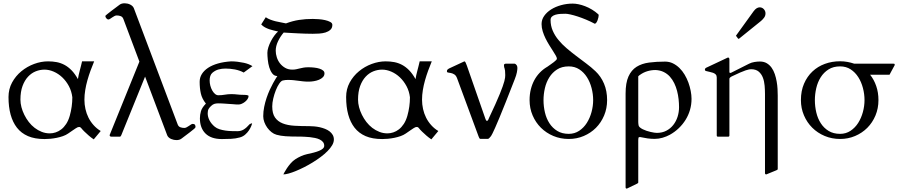

<svg xmlns="http://www.w3.org/2000/svg" viewBox="-20 -823 5419 1156"><path d="M31.2 -238.8Q31.2 -286.6 52.7 -326.2Q74.2 -365.7 108.6 -394Q143.1 -422.4 185.3 -438Q227.5 -453.6 269.5 -453.6Q296.4 -453.6 321 -449Q345.7 -444.3 368.2 -432.4Q390.6 -420.4 410.9 -399.7Q431.2 -378.9 449.2 -346.7Q450.2 -356 453.4 -369.9Q456.5 -383.8 460.4 -398.7Q464.4 -413.6 468 -428Q471.7 -442.4 474.1 -453.6H546.9Q535.6 -426.8 525.1 -397.9Q514.6 -369.1 506.3 -339.8Q498 -310.5 493.2 -280.8Q488.3 -251 488.3 -222.7Q488.3 -194.3 494.4 -166.7Q500.5 -139.2 512.7 -114.7Q524.9 -90.3 543.5 -69.6Q562 -48.8 586.4 -34.2L544.4 16.1Q528.3 5.4 514.6 -6.6Q501 -18.6 488.8 -30.3Q476.1 -42.5 470.2 -50.5Q464.4 -58.6 456.5 -58.6Q452.1 -58.6 447.8 -56.9Q443.4 -55.2 436.3 -50.5Q429.2 -45.9 418.2 -38.3Q407.2 -30.8 390.1 -19Q377 -9.8 358.9 -3.4Q340.8 2.9 321.5 6.8Q302.2 10.7 283.2 12.5Q264.2 14.2 248.5 14.2Q189.5 14.2 148.7 -3.4Q107.9 -21 82 -54.2Q31.2 -119.6 31.2 -238.8ZM103 -223.1Q103 -201.2 109.1 -177.7Q115.2 -154.3 126.5 -131.6Q137.7 -108.9 153.3 -88.6Q168.9 -68.4 188.7 -53.2Q208.5 -38.1 231.4 -29.1Q254.4 -20 279.8 -20Q297.4 -20 315.2 -25.9Q333 -31.7 349.1 -44.2Q365.2 -56.6 378.4 -76.7Q391.6 -96.7 399.9 -125.5Q415.5 -180.7 415.5 -237.3Q411.1 -273.9 394.8 -304.4Q378.4 -335 355 -357.2Q331.5 -379.4 303.5 -391.6Q275.4 -403.8 247.6 -403.8Q221.2 -403.8 195.3 -393.6Q169.4 -383.3 148.9 -361.3Q128.4 -339.4 115.7 -305.2Q103 -271 103 -223.1Z M1049.8 -73.7Q1054.7 -61 1065.7 -56.9Q1076.7 -52.7 1089.8 -52.7Q1096.7 -52.7 1103.8 -56.6Q1110.8 -60.5 1117.4 -64.9Q1124 -69.3 1129.9 -73.2Q1135.7 -77.1 1140.1 -77.1Q1149.9 -77.1 1153.6 -71.8Q1157.2 -66.4 1157.2 -59.6Q1157.2 -57.1 1156 -54.7Q1154.8 -52.2 1146.7 -45.4Q1138.7 -38.6 1121.6 -25.4Q1104.5 -12.2 1073.2 11.2Q1066.4 16.6 1058.3 18.6Q1050.3 20.5 1042 20.5Q1035.2 20.5 1026.6 18.8Q1018.1 17.1 1010.3 13.7Q1002.4 10.3 996.1 4.6Q989.7 -1 986.8 -8.3L853.5 -361.8L710 -8.3Q709 -7.3 707 -3.7Q705.1 0 702.1 0H651.9Q640.1 0 640.1 -9.8L819.3 -452.1L722.7 -709Q717.8 -721.7 706.8 -725.8Q695.8 -730 682.6 -730Q675.8 -730 668.7 -726.1Q661.6 -722.2 655 -717.8Q648.4 -713.4 642.6 -709.5Q636.7 -705.6 632.3 -705.6Q626.5 -705.6 620.4 -712.6Q614.3 -719.7 614.3 -726.6Q614.3 -727.5 615.7 -729.2Q617.2 -731 625.2 -737.5Q633.3 -744.1 650.4 -757.3Q667.5 -770.5 699.2 -793.9Q706.1 -799.3 714.1 -801.3Q722.2 -803.2 730.5 -803.2Q737.8 -803.2 746.3 -801.5Q754.9 -799.8 762.7 -796.1Q770.5 -792.5 776.9 -786.6Q783.2 -780.8 786.1 -772.9Z M1371.1 -453.6Q1391.1 -453.6 1410.6 -451.2Q1430.2 -448.7 1448.7 -444.8Q1463.9 -441.4 1475.8 -436.8Q1487.8 -432.1 1500 -424.8L1447.3 -386.2Q1436 -392.6 1422.6 -397.2Q1409.2 -401.9 1394.5 -404.8Q1379.9 -407.7 1365.2 -408.9Q1350.6 -410.2 1337.4 -410.2Q1315.9 -410.2 1296.4 -405Q1276.9 -399.9 1259.3 -385.3Q1250 -377.4 1246.1 -365.2Q1242.2 -353 1242.2 -338.9Q1242.2 -323.2 1246.3 -307.4Q1250.5 -291.5 1257.6 -278.8Q1264.6 -266.1 1274.2 -257.8Q1283.7 -249.5 1294.9 -249.5Q1314.9 -249.5 1333.7 -252.9Q1352.5 -256.3 1373 -256.3Q1390.6 -256.3 1408 -254.2Q1425.3 -252 1443.8 -252Q1449.2 -252 1455.1 -251.7Q1460.9 -251.5 1465.6 -250.7Q1470.2 -250 1473.4 -248.5Q1476.6 -247.1 1476.6 -245.1Q1476.6 -235.8 1470.5 -226.6Q1464.4 -217.3 1455.1 -210Q1445.8 -202.6 1435.5 -198.2Q1425.3 -193.8 1416.5 -193.8Q1407.7 -193.8 1398.9 -194.3Q1390.1 -194.8 1381.3 -195.8Q1366.7 -196.8 1355.5 -197.5Q1344.2 -198.2 1334.2 -199Q1324.2 -199.7 1314.5 -200.2Q1304.7 -200.7 1293 -200.7Q1281.7 -200.7 1271.5 -197.8Q1261.2 -194.8 1251.5 -185.5Q1242.2 -177.2 1236.3 -167.5Q1230.5 -157.7 1230.5 -141.1Q1230.5 -119.1 1241.5 -98.1Q1252.4 -77.1 1272.9 -60.1Q1284.7 -50.3 1301.5 -44.9Q1318.4 -39.6 1336.9 -36.9Q1355.5 -34.2 1374.5 -33.7Q1393.6 -33.2 1409.7 -33.2Q1431.2 -33.2 1448 -43.7Q1464.8 -54.2 1482.4 -74.7Q1484.9 -77.1 1490.2 -78.4Q1495.6 -79.6 1498 -82Q1497.6 -76.2 1492.7 -64Q1487.8 -51.8 1478.8 -38.1Q1469.7 -24.4 1456.1 -12.5Q1442.4 -0.5 1424.3 4.4Q1398.4 11.7 1370.8 12.9Q1343.3 14.2 1315.9 14.2Q1251 14.2 1217.3 -19Q1183.6 -52.2 1183.6 -110.8Q1183.6 -131.8 1189.9 -153.6Q1196.3 -175.3 1219.7 -199.2Q1196.3 -228.5 1189.2 -260.3Q1182.1 -292 1182.1 -330.1Q1182.1 -356 1195.3 -377.2Q1208.5 -398.4 1232.9 -414.6Q1257.3 -430.7 1292.2 -440.7Q1327.1 -450.7 1371.1 -453.6Z M1649.9 -365.2Q1631.3 -365.2 1619.6 -380.4Q1607.9 -395.5 1601.3 -417.2Q1594.7 -439 1592.3 -463.1Q1589.8 -487.3 1589.8 -504.9Q1589.8 -520 1595.9 -539.1Q1602.1 -558.1 1611.6 -576.2Q1621.1 -594.2 1632.6 -609.6Q1644 -625 1654.3 -633.3Q1641.1 -636.7 1627.4 -639.6Q1613.8 -642.6 1600.6 -647.2Q1587.4 -651.9 1575.2 -658.4Q1563 -665 1552.7 -675.8L1580.1 -719.2Q1592.8 -710.4 1608.2 -704.6Q1623.5 -698.7 1639.6 -694.8Q1655.8 -690.9 1671.6 -688.2Q1687.5 -685.5 1701.7 -682.1Q1742.7 -697.3 1781 -703.1Q1819.3 -709 1862.8 -709Q1878.4 -709 1898.7 -707.5Q1918.9 -706.1 1937.3 -701.9Q1955.6 -697.8 1968.3 -690.9Q1981 -684.1 1981 -673.3Q1981 -654.3 1969 -643.6Q1957 -632.8 1939.5 -627.4Q1921.9 -622.1 1901.1 -620.8Q1880.4 -619.6 1862.8 -619.6Q1838.4 -619.6 1817.4 -620.4Q1796.4 -621.1 1775.9 -622.1Q1755.4 -623 1734.1 -624.3Q1712.9 -625.5 1688 -627Q1667.5 -603 1653.8 -574.2Q1640.1 -545.4 1640.1 -517.6Q1640.1 -498.5 1646.5 -478.3Q1652.8 -458 1665.5 -441.7Q1678.2 -425.3 1696.8 -414.6Q1715.3 -403.8 1740.2 -403.8Q1752.9 -403.8 1763.4 -406Q1773.9 -408.2 1784.4 -410.9Q1794.9 -413.6 1807.4 -415.8Q1819.8 -418 1836.9 -418Q1855 -418 1872.3 -416Q1889.6 -414.1 1903.3 -409.7Q1917 -405.3 1925.3 -398.4Q1933.6 -391.6 1933.6 -381.3Q1933.6 -367.7 1924.1 -358.2Q1914.6 -348.6 1900.4 -342.8Q1886.2 -336.9 1869.6 -334.2Q1853 -331.5 1838.9 -331.5Q1818.4 -331.5 1804 -333.3Q1789.6 -335 1776.1 -336.7Q1762.7 -338.4 1748 -340.1Q1733.4 -341.8 1712.9 -341.8Q1706.1 -341.8 1698.5 -341.1Q1690.9 -340.3 1682.6 -338.4Q1672.4 -335.9 1661.1 -319.3Q1649.9 -302.7 1640.6 -279.3Q1631.3 -255.9 1625.2 -229.7Q1619.1 -203.6 1619.1 -182.6Q1619.1 -139.6 1635.7 -115.7Q1652.3 -91.8 1681.9 -80.1Q1711.4 -68.4 1752.4 -65.9Q1793.5 -63.5 1842.3 -63.5Q1856 -63.5 1872.6 -62Q1889.2 -60.5 1905.5 -56.9Q1921.9 -53.2 1937.3 -47.1Q1952.6 -41 1964.4 -32Q1976.1 -22.9 1983.2 -10.7Q1990.2 1.5 1990.2 17.1Q1990.2 33.7 1980 51.3Q1969.7 68.8 1952.1 86.7Q1934.6 104.5 1911.4 121.8Q1888.2 139.2 1862.8 154.8Q1837.4 170.4 1811.3 183.6Q1785.2 196.8 1761.5 206.5Q1737.8 216.3 1718 221.7Q1698.2 227.1 1686 227.1Q1687 225.1 1692.6 214.4Q1698.2 203.6 1707.8 189.5Q1717.3 175.3 1730 160.6Q1742.7 146 1758.3 135.7Q1774.9 125 1792.5 117.2Q1810.1 109.4 1827.1 105.5Q1848.1 101.1 1867.2 96.2Q1886.2 91.3 1900.6 85.4Q1915 79.6 1923.6 72Q1932.1 64.5 1932.1 54.7Q1932.1 41 1924.3 31.7Q1916.5 22.5 1904.3 16.6Q1892.1 10.7 1876.5 7.6Q1860.8 4.4 1845.5 2.7Q1830.1 1 1815.9 0.5Q1801.8 0 1792.5 -0.5Q1761.2 -0.5 1739 -1Q1716.8 -1.5 1700 -2.7Q1683.1 -3.9 1670.2 -6.1Q1657.2 -8.3 1645 -11.7Q1628.9 -16.1 1614.5 -27.6Q1600.1 -39.1 1589.1 -54.4Q1578.1 -69.8 1571.5 -87.6Q1564.9 -105.5 1564.9 -123Q1564.9 -151.4 1570.6 -179.4Q1576.2 -207.5 1585 -233.4Q1593.8 -259.3 1604.2 -282.2Q1614.7 -305.2 1624.3 -322.5Q1633.8 -339.8 1640.9 -351.1Q1647.9 -362.3 1649.9 -365.2Z M2064 -238.8Q2064 -286.6 2085.4 -326.2Q2106.9 -365.7 2141.4 -394Q2175.8 -422.4 2218 -438Q2260.3 -453.6 2302.2 -453.6Q2329.1 -453.6 2353.8 -449Q2378.4 -444.3 2400.9 -432.4Q2423.3 -420.4 2443.6 -399.7Q2463.9 -378.9 2481.9 -346.7Q2482.9 -356 2486.1 -369.9Q2489.3 -383.8 2493.2 -398.7Q2497.1 -413.6 2500.7 -428Q2504.4 -442.4 2506.8 -453.6H2579.6Q2568.4 -426.8 2557.9 -397.9Q2547.4 -369.1 2539.1 -339.8Q2530.8 -310.5 2525.9 -280.8Q2521 -251 2521 -222.7Q2521 -194.3 2527.1 -166.7Q2533.2 -139.2 2545.4 -114.7Q2557.6 -90.3 2576.2 -69.6Q2594.7 -48.8 2619.1 -34.2L2577.1 16.1Q2561 5.4 2547.4 -6.6Q2533.7 -18.6 2521.5 -30.3Q2508.8 -42.5 2502.9 -50.5Q2497.1 -58.6 2489.3 -58.6Q2484.9 -58.6 2480.5 -56.9Q2476.1 -55.2 2469 -50.5Q2461.9 -45.9 2450.9 -38.3Q2439.9 -30.8 2422.9 -19Q2409.7 -9.8 2391.6 -3.4Q2373.5 2.9 2354.2 6.8Q2335 10.7 2315.9 12.5Q2296.9 14.2 2281.2 14.2Q2222.2 14.2 2181.4 -3.4Q2140.6 -21 2114.7 -54.2Q2064 -119.6 2064 -238.8ZM2135.7 -223.1Q2135.7 -201.2 2141.8 -177.7Q2147.9 -154.3 2159.2 -131.6Q2170.4 -108.9 2186 -88.6Q2201.7 -68.4 2221.4 -53.2Q2241.2 -38.1 2264.2 -29.1Q2287.1 -20 2312.5 -20Q2330.1 -20 2347.9 -25.9Q2365.7 -31.7 2381.8 -44.2Q2397.9 -56.6 2411.1 -76.7Q2424.3 -96.7 2432.6 -125.5Q2448.2 -180.7 2448.2 -237.3Q2443.8 -273.9 2427.5 -304.4Q2411.1 -335 2387.7 -357.2Q2364.3 -379.4 2336.2 -391.6Q2308.1 -403.8 2280.3 -403.8Q2253.9 -403.8 2228 -393.6Q2202.1 -383.3 2181.6 -361.3Q2161.1 -339.4 2148.4 -305.2Q2135.7 -271 2135.7 -223.1Z M2731.9 -352.1Q2725.6 -368.7 2715.3 -375Q2705.1 -381.3 2695.1 -383.3Q2685.1 -385.3 2678 -386.2Q2670.9 -387.2 2670.9 -393.6Q2670.9 -400.4 2674.1 -403.8Q2677.2 -407.2 2682.6 -410.2L2775.9 -453.6Q2779.8 -453.6 2783.4 -446.3Q2787.1 -439 2791 -427.7L2902.8 -106.9Q2903.8 -104.5 2906 -99.9Q2908.2 -95.2 2912.1 -95.2Q2914.1 -95.2 2916.3 -97.4Q2918.5 -99.6 2919.9 -102.5Q2921.4 -105.5 2922.4 -108.2Q2923.3 -110.8 2923.8 -111.8Q2946.3 -159.2 2962.4 -195.1Q2978.5 -231 2989.3 -257.6Q3000 -284.2 3006.6 -302.7Q3013.2 -321.3 3016.6 -334.2Q3020 -347.2 3021 -355.5Q3022 -363.8 3022 -370.6Q3022 -388.7 3020.8 -397.2Q3019.5 -405.8 3018.1 -410.4Q3016.6 -415 3015.4 -418.7Q3014.2 -422.4 3014.2 -431.2Q3014.2 -435.1 3017.6 -437.3Q3021 -439.5 3024.9 -439.5H3079.1Q3083 -439.5 3089.1 -432.4Q3095.2 -425.3 3095.2 -414.1Q3095.2 -403.8 3092 -387.2Q3088.9 -370.6 3079.1 -345.7Q3047.9 -265.6 3025.4 -209Q3002.9 -152.3 2987.1 -114.5Q2971.2 -76.7 2961.4 -54.4Q2951.7 -32.2 2945.8 -20.8Q2939.9 -9.3 2937.5 -5.6Q2935.1 -2 2934.1 -1Q2931.6 2 2926.5 7.6Q2921.4 13.2 2917.5 13.2H2872.1Q2868.2 13.2 2865.5 7.6Q2862.8 2 2861.3 -2Z M3168.5 -220.2Q3168.5 -254.9 3176 -285.2Q3183.6 -315.4 3197 -340.3Q3210.4 -365.2 3229.7 -385.3Q3249 -405.3 3272.5 -419.4Q3272 -418.9 3273.4 -419.7Q3274.9 -420.4 3277.3 -422.4Q3286.6 -429.2 3296.6 -436Q3306.6 -442.9 3314.7 -449.2Q3322.8 -455.6 3327.9 -460.7Q3333 -465.8 3333 -469.7Q3333 -476.6 3326.2 -488.5Q3319.3 -500.5 3309.1 -516.4Q3298.8 -532.2 3286.9 -551.5Q3274.9 -570.8 3264.6 -591.6Q3254.4 -612.3 3247.6 -634.3Q3240.7 -656.2 3240.7 -678.2Q3240.7 -705.1 3256.6 -727.5Q3272.5 -750 3298.6 -766.4Q3324.7 -782.7 3358.4 -792Q3392.1 -801.3 3428.2 -801.3Q3444.3 -801.3 3463.4 -797.4Q3482.4 -793.5 3502.9 -785.6Q3523.4 -777.8 3543.7 -765.6Q3564 -753.4 3582.5 -736.8Q3584.5 -734.9 3584.5 -730.5Q3584.5 -726.6 3582.8 -718Q3581.1 -709.5 3577.9 -701.2Q3574.7 -692.9 3570.3 -686.5Q3565.9 -680.2 3561 -680.2Q3560.1 -680.2 3559.6 -680.7Q3535.2 -693.8 3508.8 -704.8Q3482.4 -715.8 3458.5 -723.6Q3434.6 -731.4 3414.8 -735.8Q3395 -740.2 3384.3 -740.2Q3370.1 -740.2 3354.2 -739.3Q3338.4 -738.3 3325.2 -734.6Q3312 -731 3303.5 -723.4Q3294.9 -715.8 3294.9 -702.6Q3294.9 -668 3307.9 -638.2Q3320.8 -608.4 3342.3 -582.3Q3363.8 -556.2 3391.6 -532.5Q3419.4 -508.8 3449.5 -486.1Q3479.5 -463.4 3509.5 -440.9Q3539.6 -418.5 3564.9 -394.5Q3598.1 -363.3 3616.7 -319.3Q3635.3 -275.4 3635.3 -220.2Q3635.3 -170.4 3617.2 -127.4Q3599.1 -84.5 3567.9 -53.2Q3536.6 -22 3494.6 -4.2Q3452.6 13.7 3404.3 13.7Q3354.5 13.7 3311.5 -4.4Q3268.6 -22.5 3236.8 -54Q3205.1 -85.4 3186.8 -128.2Q3168.5 -170.9 3168.5 -220.2ZM3551.3 -220.2Q3551.3 -256.8 3541.7 -293.2Q3532.2 -329.6 3513.7 -358.6Q3495.1 -387.7 3467.8 -405.5Q3440.4 -423.3 3404.3 -423.3Q3363.3 -423.3 3334.5 -405Q3305.7 -386.7 3287.4 -357.4Q3269 -328.1 3260.7 -292Q3252.4 -255.9 3252.4 -220.2Q3252.4 -182.1 3261 -145.8Q3269.5 -109.4 3288.1 -80.8Q3306.6 -52.2 3335.2 -34.7Q3363.8 -17.1 3404.3 -17.1Q3439.5 -17.1 3467 -35.4Q3494.6 -53.7 3513.2 -83Q3531.7 -112.3 3541.5 -148.4Q3551.3 -184.6 3551.3 -220.2Z M3746.6 -259.3Q3746.6 -324.2 3763.9 -362.5Q3781.2 -400.9 3812.5 -420.7Q3843.8 -440.4 3887.7 -446.3Q3931.6 -452.1 3984.4 -452.1Q4009.8 -452.1 4031.2 -441.7Q4052.7 -431.2 4070.6 -413.8Q4088.4 -396.5 4102.1 -373.5Q4115.7 -350.6 4124.8 -325.7Q4133.8 -300.8 4138.7 -275.4Q4143.6 -250 4143.6 -228Q4143.6 -192.9 4134.3 -161.1Q4125 -129.4 4107.9 -101.8Q4090.8 -74.2 4066.9 -51.3Q4043 -28.3 4013.2 -11.7Q3992.7 -0.5 3969.2 6.3Q3945.8 13.2 3921.4 13.2Q3899.4 13.2 3878.7 10.3Q3857.9 7.3 3833 2Q3824.7 2 3824 7.6Q3823.2 13.2 3822.8 20V275.4Q3822.8 278.3 3820.3 280Q3817.9 281.7 3814.9 283.2L3754.4 312.5Q3746.6 312.5 3746.6 304.7ZM3927.2 -401.4Q3900.9 -401.4 3876.7 -394Q3852.5 -386.7 3830.1 -370.1Q3829.1 -369.6 3827.9 -368.4Q3826.7 -367.2 3825.7 -366.2L3822.8 -363.3V-88.9Q3822.8 -87.4 3823.2 -80.8Q3823.7 -74.2 3824.7 -68.8Q3825.7 -62 3832.8 -55.9Q3839.8 -49.8 3850.1 -44.7Q3860.4 -39.6 3872.8 -35.4Q3885.3 -31.2 3897 -28.6Q3908.7 -25.9 3918.7 -24.4Q3928.7 -22.9 3934.6 -22.9Q3966.8 -22.9 3991.7 -35.9Q4016.6 -48.8 4033.7 -70.6Q4050.8 -92.3 4059.6 -120.1Q4068.4 -147.9 4068.4 -177.7Q4068.4 -200.7 4065.7 -225.8Q4063 -251 4056.6 -275.4Q4050.3 -299.8 4039.6 -322Q4028.8 -344.2 4013.2 -361.6Q3997.6 -378.9 3976.3 -389.4Q3955.1 -399.9 3927.2 -401.4Z M4356 -473.6Q4357.9 -474.6 4360.1 -475.6Q4362.3 -476.6 4363.3 -476.6Q4371.6 -476.6 4371.6 -464.8V-388.7Q4373 -383.8 4375.5 -383.8Q4377.9 -383.8 4379.2 -384.3Q4380.4 -384.8 4383.3 -385.7L4490.2 -439.5Q4504.4 -446.8 4522.2 -449.7Q4540 -452.6 4555.2 -452.6Q4579.1 -452.6 4596.4 -442.4Q4613.8 -432.1 4625.7 -415.3Q4637.7 -398.4 4645 -376.7Q4652.3 -355 4656.2 -332.3Q4660.2 -309.6 4661.4 -287.4Q4662.6 -265.1 4662.6 -247.1V194.3Q4662.6 197.3 4660.6 198.7Q4658.7 200.2 4654.8 202.1L4593.8 227.1Q4585.9 227.1 4585.9 219.2V-256.8Q4585.9 -280.8 4583.7 -307.1Q4581.5 -333.5 4573.2 -355.5Q4564.9 -377.4 4548.1 -391.8Q4531.2 -406.2 4502 -406.2Q4497.1 -406.2 4489.7 -405Q4482.4 -403.8 4469.5 -399.4Q4456.5 -395 4436 -386.2Q4415.5 -377.4 4384.3 -362.3Q4380.4 -359.9 4376.2 -356.7Q4372.1 -353.5 4371.6 -348.6V-7.8Q4371.6 0 4363.8 0H4303.2Q4295.4 0 4295.4 -7.8V-356.4Q4295.4 -368.2 4289.1 -374.8Q4282.7 -381.3 4272.9 -384.8Q4263.2 -388.2 4252 -390.4Q4240.7 -392.6 4230.5 -395.5Q4227.5 -396.5 4225.8 -398.2Q4224.1 -399.9 4224.1 -405.3Q4224.1 -407.7 4225.6 -410.2Q4227.1 -412.6 4231.4 -415ZM4413.1 -605Q4411.1 -606.9 4411.1 -607.9Q4411.1 -608.9 4413.1 -610.8L4517.1 -754.9Q4526.4 -767.6 4535.6 -773.2Q4544.9 -778.8 4553.7 -778.8Q4568.8 -778.8 4578.9 -767.8Q4588.9 -756.8 4588.9 -742.7Q4588.9 -727.5 4580.3 -716.3Q4571.8 -705.1 4562 -696.8L4430.7 -590.8Q4428.2 -589.4 4427.2 -589.4Q4425.3 -589.4 4425 -589.6Q4424.8 -589.8 4423.8 -590.8Z M5038.1 13.7Q4988.3 13.7 4945.3 -4.4Q4902.3 -22.5 4870.6 -54Q4838.9 -85.4 4820.6 -128.2Q4802.2 -170.9 4802.2 -220.2Q4802.2 -275.9 4821 -319.3Q4839.8 -362.8 4871.8 -392.8Q4903.8 -422.9 4946.5 -438.5Q4989.3 -454.1 5038.1 -454.1Q5061 -454.1 5082.3 -450.2Q5103.5 -446.3 5123.5 -439.5H5359.4Q5364.7 -439.5 5366 -437.7Q5367.2 -436 5367.2 -431.6L5339.8 -380.9Q5337.9 -377 5337.2 -375Q5336.4 -373 5332 -373H5218.8Q5242.2 -343.8 5255.6 -304.9Q5269 -266.1 5269 -220.2Q5269 -170.4 5251 -127.4Q5232.9 -84.5 5201.7 -53.2Q5170.4 -22 5128.4 -4.2Q5086.4 13.7 5038.1 13.7ZM5185.1 -220.2Q5185.1 -256.8 5175.5 -293.2Q5166 -329.6 5147.5 -358.6Q5128.9 -387.7 5101.6 -405.5Q5074.2 -423.3 5038.1 -423.3Q4997.1 -423.3 4968.3 -405Q4939.5 -386.7 4921.1 -357.4Q4902.8 -328.1 4894.5 -292Q4886.2 -255.9 4886.2 -220.2Q4886.2 -182.1 4894.8 -145.8Q4903.3 -109.4 4921.9 -80.8Q4940.4 -52.2 4969 -34.7Q4997.6 -17.1 5038.1 -17.1Q5073.2 -17.1 5100.8 -35.4Q5128.4 -53.7 5147 -83Q5165.5 -112.3 5175.3 -148.4Q5185.1 -184.6 5185.1 -220.2Z"/></svg>

Font: Cardo
Style: Bold
Weight: 700
Designer: David J. Perry
Foundry: David J. Perry
Version: Version 1.0011